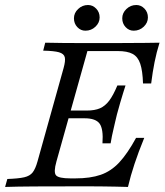

<svg xmlns="http://www.w3.org/2000/svg" viewBox="-25 -740 654 760"><path d="M-4.8 0 4 -31.5Q48.4 -33.1 71 -38.3Q93.5 -43.5 104.4 -57.7Q115.3 -71.8 123.4 -100.8L226.6 -470.2Q234.7 -499.2 231.5 -513.3Q228.2 -527.4 208.5 -533.1Q188.7 -538.7 146 -539.5L154 -571Q182.3 -570.2 228.6 -569.8Q275 -569.4 338.7 -569.4Q378.2 -569.4 414.9 -569.4Q451.6 -569.4 485.5 -569.8Q519.4 -570.2 549.6 -570.2Q579.8 -570.2 606.5 -571Q594.4 -532.3 586.7 -493.5Q579 -454.8 573.4 -409.7H541.1Q539.5 -459.7 530.2 -487.5Q521 -515.3 500 -526.6Q479 -537.9 441.1 -537.9H321L198.4 -100.8Q186.3 -58.1 196.8 -46Q207.3 -33.9 254 -33.9H273.4Q332.3 -33.9 373.4 -48Q414.5 -62.1 447.2 -97.2Q479.8 -132.3 513.7 -194.4H546Q522.6 -137.1 507.3 -90.7Q491.9 -44.4 481.5 0Q458.9 -0.8 434.7 -1.2Q410.5 -1.6 385.5 -2Q360.5 -2.4 333.5 -2.4Q306.5 -2.4 276.6 -2.4Q183.1 -2.4 112.5 -2Q41.9 -1.6 -4.8 0ZM219.4 -271.8 228.2 -302.4H400.8L391.9 -271.8ZM380.6 -172.6Q384.7 -229 369.4 -250.4Q354 -271.8 309.7 -271.8L318.5 -302.4Q350 -302.4 370.6 -311.3Q391.1 -320.2 407.3 -341.5Q423.4 -362.9 439.5 -401.6H471.8Q468.5 -390.3 462.5 -372.2Q456.5 -354 450.4 -331.9Q444.4 -309.7 437.9 -287.1Q433.9 -271 430.6 -256.5Q427.4 -241.9 424.2 -228.6Q421 -215.3 418.1 -201.6Q415.3 -187.9 412.9 -172.6ZM312.9 -618.5Q294.4 -618.5 281 -632.7Q267.7 -646.8 267.7 -667.7Q267.7 -688.7 284.3 -704.4Q300.8 -720.2 323.4 -720.2Q341.9 -720.2 355.6 -706Q369.4 -691.9 369.4 -671Q369.4 -650 352.8 -634.3Q336.3 -618.5 312.9 -618.5ZM504 -618.5Q485.5 -618.5 472.2 -632.7Q458.9 -646.8 458.9 -667.7Q458.9 -688.7 475.4 -704.4Q491.9 -720.2 514.5 -720.2Q533.1 -720.2 546.8 -706Q560.5 -691.9 560.5 -671Q560.5 -650 544 -634.3Q527.4 -618.5 504 -618.5Z"/></svg>

Font: Playfair 12pt Light
Style: Italic
Weight: 300
Italic angle: -15.6°
Designer: Claus Eggers Sørensen
Foundry: Claus Eggers Sørensen
Version: Version 2.000;gftools[0.9.28]